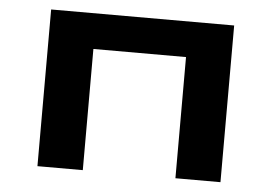

<svg xmlns="http://www.w3.org/2000/svg" viewBox="-42 -548 853 603"><g transform="rotate(5 385.0 -247.0)"><path d="M96 0V-494H673V0H531V-382H239V0Z"/></g></svg>

Font: Nunito Sans 10pt Expanded
Style: Bold
Weight: 700
Width: 7
Designer: Vernon Adams
Foundry: Vernon Adams
Version: Version 3.101;gftools[0.9.27]